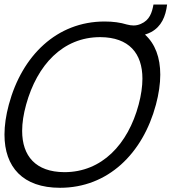

<svg xmlns="http://www.w3.org/2000/svg" viewBox="-20 -832 774 866"><path d="M633.9 -676C643.7 -679 653.3 -683 662 -687.5C707.7 -712.5 727.1 -757 733.7 -811.5H672.2C665.6 -775.5 655.3 -741 614.8 -724C603.9 -719.3 593.5 -717.1 582.3 -717.1C573 -717.1 563.3 -718.6 552.1 -721.5C523 -730.5 489.7 -735 451.7 -735C236.7 -735 79.1 -581.5 19.8 -360C6.7 -311.4 0.2 -266.1 0.2 -224.9C0.2 -78.5 82.9 15 250.8 15C466.3 15 623.9 -138.5 683.3 -360C696.3 -408.7 702.9 -454.1 702.9 -495.3C702.9 -572.1 680 -634.3 633.9 -676ZM269.7 -55.5C141.2 -56.3 79.9 -128 79.9 -241.7C79.9 -277.3 85.9 -317.1 97.8 -360C147.4 -539.6 263.5 -664.5 431.8 -664.5C432.2 -664.5 432.5 -664.5 432.8 -664.5C561.7 -663.7 622.4 -591.5 622.4 -477.2C622.4 -441.9 616.6 -402.5 605.3 -360C557.1 -180.4 439 -55.5 270.7 -55.5C270.3 -55.5 270 -55.5 269.7 -55.5Z"/></svg>

Font: Manrope
Style: RegularItalic
Weight: 400
Italic angle: -15°
Designer: Mikhail Sharanda
Foundry: Mikhail Sharanda
Version: Version 4.502;hotconv 1.0.109;makeotfexe 2.5.65596